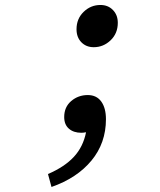

<svg xmlns="http://www.w3.org/2000/svg" viewBox="-20 -535 640 768"><path d="M355 -346.2Q324.7 -346.2 305.4 -366Q286.1 -385.7 286.1 -418Q286.1 -460 314.5 -487.5Q342.8 -515.1 381.8 -515.1Q412.1 -515.1 431.6 -495.1Q451.2 -475.1 451.2 -443.8Q451.2 -401.4 422.4 -373.8Q393.6 -346.2 355 -346.2ZM186 212.9 171.9 161.1Q237.8 132.8 275.1 92.8Q312.5 52.7 324.2 -5.9Q312.5 -3.9 305.2 -3.9Q274.4 -3.9 255.6 -20.3Q236.8 -36.6 236.8 -66.9Q236.8 -106.9 264.9 -130.9Q293 -154.8 331.1 -154.8Q366.2 -154.8 385 -128.9Q403.8 -103 403.8 -58.1Q403.8 37.1 345.9 107.2Q288.1 177.2 186 212.9Z"/></svg>

Font: Office Code Pro D Italic
Style: Regular
Weight: 400
Italic angle: -9°
Designer: Nathan Rutzky & Paul D. Hunt
Foundry: Adobe Systems Incorporated
Version: Version 1.004;PS 001.004;hotconv 1.0.70;makeotf.lib2.5.58329